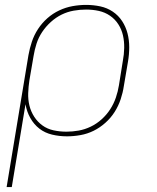

<svg xmlns="http://www.w3.org/2000/svg" viewBox="-20 -548 640 783"><path d="M7 215 96 -323Q101 -351 110 -378Q119 -405 135 -429.5Q151 -454 173 -473.5Q195 -493 221.5 -505.5Q248 -518 276 -523Q304 -528 331 -528Q361 -528 389 -522Q417 -516 440 -500.5Q463 -485 478 -462Q493 -439 500 -412Q507 -385 507 -355.5Q507 -326 502 -297L485 -197Q481 -170 472 -143Q463 -116 447.5 -91.5Q432 -67 409.5 -47Q387 -27 361.5 -14.5Q336 -2 308 3Q280 8 253 8Q222 8 192.5 1Q163 -6 140.5 -23.5Q118 -41 103.5 -67Q89 -93 84 -123L28 215ZM251 -11Q276 -11 301 -15.5Q326 -20 350 -31.5Q374 -43 394.5 -61.5Q415 -80 429.5 -102.5Q444 -125 452.5 -150Q461 -175 465 -200L481 -300Q486 -326 486.5 -352.5Q487 -379 481.5 -403.5Q476 -428 462.5 -449Q449 -470 428.5 -484Q408 -498 383 -503.5Q358 -509 331 -509Q306 -509 280.5 -504.5Q255 -500 231.5 -488.5Q208 -477 187.5 -458.5Q167 -440 152 -417.5Q137 -395 129 -370Q121 -345 117 -320L100 -221Q96 -195 95 -168.5Q94 -142 100 -117.5Q106 -93 119.5 -72Q133 -51 153 -36.5Q173 -22 198.5 -16.5Q224 -11 251 -11Z"/></svg>

Font: Iosevka Thin Extended
Style: Italic
Weight: 100
Width: 7
Italic angle: -9°
Monospace: yes
Designer: Belleve Invis
Foundry: Belleve Invis
Version: Version 32.5.0; ttfautohint (v1.8.4)